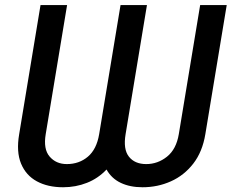

<svg xmlns="http://www.w3.org/2000/svg" viewBox="-20 -748 937 777"><path d="M57.6 -205.1 144 -727.5H251.5L165 -205.1Q154.8 -144.5 180.9 -114.3Q207 -84 250.5 -84Q300.3 -84 335.7 -114Q371.1 -144 381.3 -205.1L467.8 -727.5H574.7L488.3 -205.1Q478 -144 501.7 -114Q525.4 -84 571.8 -84Q618.2 -84 655.8 -114Q693.4 -144 703.6 -205.1L790 -727.5H897.5L811 -205.1Q799.3 -133.8 762.2 -85.9Q725.1 -38.1 671.6 -14.2Q618.2 9.8 556.6 9.8Q505.9 9.8 468.5 -8.1Q431.2 -25.9 411.1 -62Q377 -25.9 331.8 -8.1Q286.6 9.8 235.4 9.8Q173.3 9.8 129.2 -14.2Q85 -38.1 65.2 -85.9Q45.4 -133.8 57.6 -205.1Z"/></svg>

Font: Inter Display Medium
Style: Italic
Weight: 500
Italic angle: -9.39999°
Designer: Rasmus Andersson
Foundry: rsms
Version: Version 4.000;git-a52131595